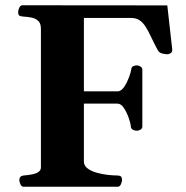

<svg xmlns="http://www.w3.org/2000/svg" viewBox="-20 -713 711 733"><path d="M70.3 0Q62 0 57.9 -9.8Q53.7 -19.5 53.7 -24.9Q53.7 -41 69.8 -43Q89.4 -44.4 104.2 -47.6Q119.1 -50.8 127.7 -57.1Q136.2 -63.5 136.2 -74.2V-602.5Q136.2 -623.5 126.2 -633.1Q116.2 -642.6 100.6 -645.8Q85 -648.9 66.9 -649.9Q56.6 -650.9 53 -654.1Q49.3 -657.2 49.3 -668Q49.3 -673.3 53.5 -683.1Q57.6 -692.9 65.9 -692.9L618.7 -692.4L637.7 -522.5Q637.7 -514.2 631.3 -510Q625 -505.9 619.6 -505.9Q611.8 -505.9 599.9 -508.5Q587.9 -511.2 582 -522Q567.4 -549.3 556.9 -571.8Q546.4 -594.2 536.1 -610.6Q525.9 -627 512.7 -635.7Q499.5 -644.5 479.5 -644.5H300.3V-364.3H431.4Q444.3 -366.2 455.1 -382.8Q465.8 -399.4 472.8 -418.8Q479.9 -438.2 481 -447.8Q481.9 -457.5 488.8 -460.4Q495.6 -463.4 503.4 -463.4Q508.8 -463.4 516.1 -459.2Q523.4 -455.1 523.4 -446.8V-230.5Q523.4 -222.2 516.1 -218Q508.8 -213.9 503.4 -213.9Q495.6 -213.9 488 -217.3Q480.4 -220.7 479.5 -230Q479 -240.7 471.9 -261.5Q464.8 -282.2 453.6 -299.8Q442.4 -317.4 428.5 -317.4H300.3V-96Q300.3 -80.6 314.2 -70.1Q328.1 -59.6 348.9 -53.7Q369.6 -47.9 391.1 -45.4Q412.6 -43 428.2 -43Q436.5 -43 441.2 -39.6Q445.8 -36.1 445.8 -24.9Q445.8 -19.5 441.7 -9.8Q437.5 0 429.2 0Z"/></svg>

Font: Gelasio
Style: Regular
Weight: 400
Designer: Eben Sorkin
Foundry: Eben Sorkin
Version: Version 1.008